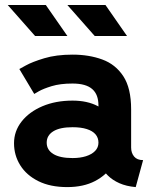

<svg xmlns="http://www.w3.org/2000/svg" viewBox="-20 -743 623 775"><path d="M251.5 12.2Q316.9 12.2 363.8 -12.3Q410.6 -36.9 435.8 -77.6Q460.9 -118.4 460.9 -167.2Q460.9 -216.1 438.7 -254.4Q416.5 -292.7 374.4 -314.8Q332.3 -336.9 272.9 -336.9Q204.6 -336.9 151.2 -314.2Q97.9 -291.5 67.3 -252.6Q36.6 -213.6 36.6 -164.8Q36.6 -116 61.8 -75.8Q86.9 -35.6 135 -11.7Q183.1 12.2 251.5 12.2ZM377.4 -167.2Q377.4 -147.7 364 -133.8Q350.6 -119.9 327 -112.4Q303.5 -105 272.9 -105Q221.7 -105 195.1 -121.5Q168.5 -137.9 168.5 -167.2Q168.5 -196.5 195.1 -213Q221.7 -229.5 272.9 -229.5Q307.1 -229.5 330.4 -222Q353.8 -214.6 365.6 -200.7Q377.4 -186.8 377.4 -167.2ZM509.3 -147.5V-301.8Q509.3 -387.2 477.8 -435.3Q446.3 -483.4 392.7 -502.9Q339.1 -522.5 272.9 -522.5Q207 -522.5 158.8 -507.9Q110.6 -493.4 84.4 -478.9Q58.1 -464.4 58.1 -464.4L118.2 -363.8Q118.2 -363.8 136.2 -374.3Q154.3 -384.8 188.7 -395.3Q223.1 -405.8 272.7 -405.8Q300.3 -405.8 320.1 -400.1Q339.8 -394.5 352.5 -383.3Q365.2 -372.1 371.3 -355.6Q377.4 -339.1 377.4 -316.9V-224.1L389.6 -214.1V-127.4L377.4 -115.7Q377.4 -95.7 387 -74.5Q396.5 -53.2 415.2 -34.7Q433.8 -16.1 462 -3.5Q490.2 9 527.8 12.2L557.6 -96.7Q533.4 -96.7 521.4 -111.1Q509.3 -125.5 509.3 -147.5ZM121.6 -597.7 11.2 -722.7H165L252 -597.7ZM362.3 -597.7 252 -722.7H405.8L492.7 -597.7Z"/></svg>

Font: Giphurs
Style: Regular
Weight: 400
Version: Version 2.010